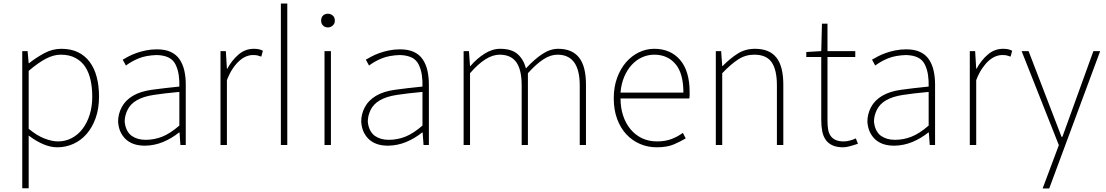

<svg xmlns="http://www.w3.org/2000/svg" viewBox="-20 -814 6210 1078"><path d="M141 -91Q188 -52 230.5 -36Q273 -20 305 -20Q347 -20 382.5 -38.5Q418 -57 443.5 -90.5Q469 -124 483.5 -170Q498 -216 498 -271Q498 -321 488.5 -364.5Q479 -408 458 -439.5Q437 -471 403 -489Q369 -507 321 -507Q280 -507 236 -483.5Q192 -460 141 -416ZM105 -527H135L141 -459H143Q182 -490 228 -515Q274 -540 324 -540Q378 -540 417.5 -521Q457 -502 483.5 -466.5Q510 -431 523 -381.5Q536 -332 536 -271Q536 -204 517 -151Q498 -98 466 -61.5Q434 -25 391.5 -6Q349 13 302 13Q264 13 223.5 -4Q183 -21 141 -53V243H105Z M795 4Q764 4 739 -3Q714 -10 694 -25.5Q674 -41 660 -66.5Q646 -92 643 -130Q643 -174 663.5 -212.5Q684 -251 726 -276Q768 -301 833 -310Q898 -319 987 -328Q988 -361 983.5 -392.5Q979 -424 966 -451Q953 -478 926.5 -491Q900 -504 859 -505Q831 -504 805.5 -499.5Q780 -495 758 -486Q736 -477 718 -466.5Q700 -456 687 -446L669 -479Q681 -486 700.5 -496.5Q720 -507 745 -516Q770 -525 799.5 -531Q829 -537 861 -537Q907 -537 938.5 -522.5Q970 -508 988.5 -480.5Q1007 -453 1015 -417Q1023 -381 1023 -341V0H993L988 -70H985Q944 -37 896 -17Q848 3 795 4ZM798 -29Q846 -29 890.5 -46.5Q935 -64 987 -109V-298Q901 -290 842.5 -281Q784 -272 748 -251Q712 -230 696 -197Q680 -164 680 -131Q683 -101 694 -81Q705 -61 720.5 -50.5Q736 -40 755 -34.5Q774 -29 798 -29Z M1218 -527H1248L1254 -428H1256Q1282 -476 1319.5 -508Q1357 -540 1405 -540Q1419 -540 1430.5 -538Q1442 -536 1456 -529L1447 -496Q1434 -501 1425 -503Q1416 -505 1400 -505Q1382 -505 1363 -497.5Q1344 -490 1325 -473.5Q1306 -457 1287.5 -430Q1269 -403 1254 -364V0H1218Z M1557 0V-794H1593V0Z M1802 -527H1838V0H1802ZM1821 -660Q1805 -660 1794 -670.5Q1783 -681 1783 -698Q1783 -717 1794 -727Q1805 -737 1821 -737Q1836 -737 1848 -727Q1860 -717 1860 -698Q1860 -681 1848 -670.5Q1836 -660 1821 -660Z M2160 4Q2129 4 2104 -3Q2079 -10 2059 -25.5Q2039 -41 2025 -66.5Q2011 -92 2008 -130Q2008 -174 2028.5 -212.5Q2049 -251 2091 -276Q2133 -301 2198 -310Q2263 -319 2352 -328Q2353 -361 2348.5 -392.5Q2344 -424 2331 -451Q2318 -478 2291.5 -491Q2265 -504 2224 -505Q2196 -504 2170.5 -499.5Q2145 -495 2123 -486Q2101 -477 2083 -466.5Q2065 -456 2052 -446L2034 -479Q2046 -486 2065.5 -496.5Q2085 -507 2110 -516Q2135 -525 2164.5 -531Q2194 -537 2226 -537Q2272 -537 2303.5 -522.5Q2335 -508 2353.5 -480.5Q2372 -453 2380 -417Q2388 -381 2388 -341V0H2358L2353 -70H2350Q2309 -37 2261 -17Q2213 3 2160 4ZM2163 -29Q2211 -29 2255.5 -46.5Q2300 -64 2352 -109V-298Q2266 -290 2207.5 -281Q2149 -272 2113 -251Q2077 -230 2061 -197Q2045 -164 2045 -131Q2048 -101 2059 -81Q2070 -61 2085.5 -50.5Q2101 -40 2120 -34.5Q2139 -29 2163 -29Z M2583 -527H2613L2619 -443H2621Q2657 -485 2700.5 -512.5Q2744 -540 2788 -540Q2853 -540 2886.5 -510Q2920 -480 2933 -430Q2980 -481 3024.5 -510.5Q3069 -540 3114 -540Q3192 -540 3231 -491Q3270 -442 3270 -339V0H3235V-334Q3235 -507 3110 -507Q3071 -507 3031 -481Q2991 -455 2944 -403V0H2909V-334Q2909 -422 2879 -464.5Q2849 -507 2785 -507Q2709 -507 2619 -403V0H2583Z M3667 13Q3617 13 3573 -6Q3529 -25 3496.5 -60Q3464 -95 3445 -146Q3426 -197 3426 -262Q3426 -326 3445 -377.5Q3464 -429 3495.5 -465Q3527 -501 3568 -520.5Q3609 -540 3653 -540Q3745 -540 3798.5 -477.5Q3852 -415 3852 -297Q3852 -289 3852 -280Q3852 -271 3850 -261H3464Q3464 -209 3478.5 -165Q3493 -121 3520 -88.5Q3547 -56 3584.5 -38Q3622 -20 3669 -20Q3714 -20 3749 -33Q3784 -46 3814 -68L3830 -37Q3800 -19 3762.5 -3Q3725 13 3667 13ZM3817 -294Q3817 -402 3772.5 -454.5Q3728 -507 3653 -507Q3618 -507 3585.5 -492.5Q3553 -478 3527.5 -450.5Q3502 -423 3485 -383.5Q3468 -344 3464 -294Z M3999 -527H4029L4035 -443H4037Q4078 -485 4121 -512.5Q4164 -540 4219 -540Q4300 -540 4339 -491Q4378 -442 4378 -339V0H4342V-334Q4342 -422 4312.5 -464.5Q4283 -507 4215 -507Q4166 -507 4125.5 -481Q4085 -455 4035 -403V0H3999Z M4715 13Q4678 13 4654 2Q4630 -9 4616 -29Q4602 -49 4596.5 -77Q4591 -105 4591 -140V-494H4507V-522L4591 -527L4595 -681H4626V-527H4782V-494H4626V-135Q4626 -109 4629.5 -88Q4633 -67 4643 -52Q4653 -37 4671 -28.5Q4689 -20 4718 -20Q4733 -20 4752 -25Q4771 -30 4785 -37L4797 -7Q4774 1 4751.5 7Q4729 13 4715 13Z M5002 4Q4971 4 4946 -3Q4921 -10 4901 -25.5Q4881 -41 4867 -66.5Q4853 -92 4850 -130Q4850 -174 4870.5 -212.5Q4891 -251 4933 -276Q4975 -301 5040 -310Q5105 -319 5194 -328Q5195 -361 5190.5 -392.5Q5186 -424 5173 -451Q5160 -478 5133.5 -491Q5107 -504 5066 -505Q5038 -504 5012.5 -499.5Q4987 -495 4965 -486Q4943 -477 4925 -466.5Q4907 -456 4894 -446L4876 -479Q4888 -486 4907.5 -496.5Q4927 -507 4952 -516Q4977 -525 5006.5 -531Q5036 -537 5068 -537Q5114 -537 5145.5 -522.5Q5177 -508 5195.5 -480.5Q5214 -453 5222 -417Q5230 -381 5230 -341V0H5200L5195 -70H5192Q5151 -37 5103 -17Q5055 3 5002 4ZM5005 -29Q5053 -29 5097.5 -46.5Q5142 -64 5194 -109V-298Q5108 -290 5049.5 -281Q4991 -272 4955 -251Q4919 -230 4903 -197Q4887 -164 4887 -131Q4890 -101 4901 -81Q4912 -61 4927.5 -50.5Q4943 -40 4962 -34.5Q4981 -29 5005 -29Z M5425 -527H5455L5461 -428H5463Q5489 -476 5526.5 -508Q5564 -540 5612 -540Q5626 -540 5637.5 -538Q5649 -536 5663 -529L5654 -496Q5641 -501 5632 -503Q5623 -505 5607 -505Q5589 -505 5570 -497.5Q5551 -490 5532 -473.5Q5513 -457 5494.5 -430Q5476 -403 5461 -364V0H5425Z M5871 244H5834L5925 1L5716 -527H5755L5940 -46H5945L6119 -527H6157Z"/></svg>

Font: SpoqaHanSansJP-Thin
Style: Regular
Weight: 250
Designer: [Source Han Sans]
Ryoko NISHIZUKA  (kana & ideographs); Paul D. Hunt (Latin, Greek & Cyrillic); Wenlong ZHANG  (bopomofo
Foundry: Spoqa (http://bi.spoqa.com)
Version: Version 1.002.20150607